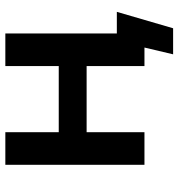

<svg xmlns="http://www.w3.org/2000/svg" viewBox="6 -580 684 737"><g transform="rotate(-90 348.5 -212.0)"><path d="M84 0H209V-222H463V0H534L508 110H608L671 -106H588V-534H463V-329H209V-534H84Z"/></g></svg>

Font: Chess Sans SemiBold
Style: Regular
Weight: 600
Designer: Wolf Bōese
Foundry: Wolf Bōese
Version: Version 7.223;Glyphs 3.3 (3306)